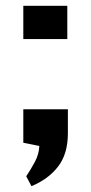

<svg xmlns="http://www.w3.org/2000/svg" viewBox="-20 -503 313 659"><path d="M211 -483V-369H60V-483ZM88 136 70 102Q85 80 99.5 53Q114 26 115 -2L60 -13V-128H213V-46Q213 25 179.5 68.5Q146 112 88 136Z"/></svg>

Font: Syne
Style: Bold
Weight: 700
Designer: Lucas Descroix
Foundry: Bonjour Monde
Version: Version 2.200